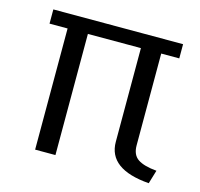

<svg xmlns="http://www.w3.org/2000/svg" viewBox="-81 -587 713 685"><g transform="rotate(15 275.0 -244.5)"><path d="M35 -447.5V-500H514.2V-447.5H447.5V-108.3Q447.5 -73.3 470 -58.3Q492.5 -43.3 539.2 -39.2L524.2 10.8Q372.5 -0.8 372.5 -101.7V-447.5H176.7V0H101.7V-447.5Z"/></g></svg>

Font: Boon
Style: Regular
Weight: 400
Designer: Sungsit Sawaiwan
Foundry: FontUni
Version: Version 3.0